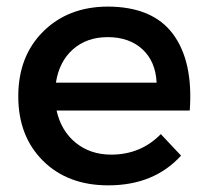

<svg xmlns="http://www.w3.org/2000/svg" viewBox="-20 -556 628 580"><path d="M304.2 -536.1Q440.9 -536.1 502.4 -453.4Q564 -370.6 553.2 -222.2H150.9Q164.6 -160.6 208.7 -124.8Q252.9 -88.9 315.9 -88.9Q405.3 -88.9 465.8 -150.9L526.9 -85.9Q445.3 3.9 307.1 3.9Q184.6 3.9 109.9 -70.3Q35.2 -144.5 35.2 -265.1Q35.2 -385.7 110.1 -460.4Q185.1 -535.2 304.2 -536.1ZM148.9 -306.2H453.1Q450.2 -370.1 410.4 -407Q370.6 -443.8 305.2 -443.8Q242.2 -443.8 200.4 -407Q158.7 -370.1 148.9 -306.2Z"/></svg>

Font: Trueno
Style: Rg
Weight: 400
Designer: Julieta Ulanovsky
Foundry: Julieta Ulanovsky
Version: Version 3.001b